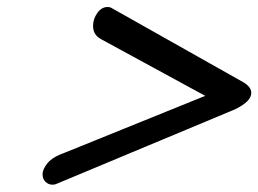

<svg xmlns="http://www.w3.org/2000/svg" viewBox="-20 -603 720 535"><path d="M126.5 -88.4Q114.7 -88.4 106.7 -96.4Q98.6 -104.5 98.6 -117.2Q98.6 -131.8 112.8 -148.9Q127 -166 162.1 -178.2L551.8 -335.9L261.2 -494.1Q239.3 -505.9 239.3 -530.8Q239.3 -550.3 251.2 -566.9Q263.2 -583.5 279.8 -583.5Q284.2 -583.5 288.6 -582L657.7 -374Q680.2 -360.8 680.2 -344.2Q680.2 -319.8 633.8 -297.9L135.3 -89.8Q130.9 -88.4 126.5 -88.4Z"/></svg>

Font: Damion
Style: Regular
Weight: 400
Designer: Vernon Adams
Foundry: Vernon Adams
Version: Version 1.100; ttfautohint (v1.8.4.7-5d5b)